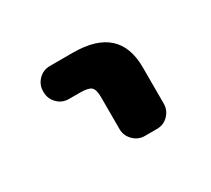

<svg xmlns="http://www.w3.org/2000/svg" viewBox="-78 -680 655 595"><g transform="rotate(-30 250.0 -382.5)"><path d="M293 -214.8Q269.5 -214.8 252.4 -231.9Q235.4 -249 235.4 -272.5V-385.7Q235.4 -414.1 225.6 -422.9Q215.8 -431.6 185.5 -431.6H146.5Q122.1 -431.6 105.5 -448.7Q88.9 -465.8 88.9 -489.3V-492.2Q88.9 -515.6 105.5 -532.7Q122.1 -549.8 146.5 -549.8H228.5Q393.6 -549.8 393.6 -402.3V-272.5Q393.6 -249 377 -231.9Q360.4 -214.8 335.9 -214.8Z"/></g></svg>

Font: Rounded Mgen+ 1m bold
Style: Bold
Weight: 700
Designer: [Source Han Sans]
Ryoko NISHIZUKA  (kana & ideographs); Paul D. Hunt (Latin, Greek & Cyrillic); Wenlong ZHANG  (bopomofo
Version: Version 1.059.20150602